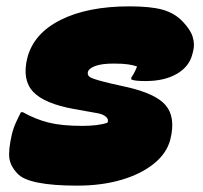

<svg xmlns="http://www.w3.org/2000/svg" viewBox="-20 -572 640 604"><path d="M387 -552Q454 -552 491.5 -541.5Q529 -531 554 -505Q579 -479 586 -456.5Q593 -434 588 -413L585 -401Q575 -362 536 -339.5Q497 -317 438 -317Q423 -317 411.5 -318Q400 -319 393 -322V-328Q398 -335 403.5 -345.5Q409 -356 411 -363Q399 -367 383 -369.5Q367 -372 338 -372Q300 -372 280 -364.5Q260 -357 257 -347Q253 -334 266.5 -327.5Q280 -321 326 -310L375 -299Q470 -278 501.5 -240.5Q533 -203 516 -134Q505 -90 464 -57Q423 -24 361 -6Q299 12 223 12Q147 12 99.5 2.5Q52 -7 35 -26Q13 -49 9.5 -74Q6 -99 17 -148Q22 -169 30.5 -187.5Q39 -206 46 -219H52Q91 -197 132.5 -186.5Q174 -176 239 -176Q263 -176 283.5 -178.5Q304 -181 318 -186Q323 -196 313.5 -204.5Q304 -213 286 -216L213 -229Q119 -246 84 -283.5Q49 -321 66 -390Q86 -467 171 -509.5Q256 -552 387 -552Z"/></svg>

Font: Recursive Mn Csl St XBk
Style: Italic
Weight: 1000
Italic angle: -15°
Monospace: yes
Version: Version 1.079;hotconv 1.0.112;makeotfexe 2.5.65598; ttfautoh